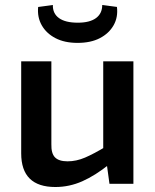

<svg xmlns="http://www.w3.org/2000/svg" viewBox="-20 -737 623 770"><path d="M186 -491V-159Q185 -122 200.5 -106Q216 -90 251 -90Q286 -90 321 -105Q356 -120 406 -150L418 -78Q362 -33 310 -10Q258 13 202 13Q65 13 65 -122V-491ZM515 -491V0H419L406 -95L394 -109V-491ZM390 -717 449 -709Q454 -668 435.5 -635.5Q417 -603 380.5 -584Q344 -565 291 -565Q239 -565 202.5 -584Q166 -603 147.5 -635.5Q129 -668 133 -709L192 -717Q191 -683 216.5 -664.5Q242 -646 292 -646Q340 -646 365 -664.5Q390 -683 390 -717Z"/></svg>

Font: Exo 2 SemiBold
Style: Regular
Weight: 600
Designer: Natanael Gama
Foundry: Natanael Gama
Version: Version 2.010